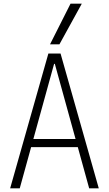

<svg xmlns="http://www.w3.org/2000/svg" viewBox="-20 -1020 590 1040"><path d="M35 0 242 -730H308L515 0H463L277 -674H273L87 0ZM129 -223V-267H421V-223ZM302 -780H251L362 -1000H423Z"/></svg>

Font: M PLUS Code Latin SemiExpanded Light
Style: Regular
Weight: 300
Width: 6
Designer: Coji Morishita
Foundry: UNDERFOREST DESIGN
Version: Version 1.002; ttfautohint (v1.8.3)